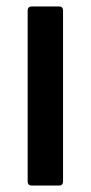

<svg xmlns="http://www.w3.org/2000/svg" viewBox="-20 -577 282 597"><path d="M79 0Q66 0 66 -13V-544Q66 -557 79 -557H163Q176 -557 176 -544V-13Q176 0 163 0Z"/></svg>

Font: Open Sauce Two Medium
Style: Regular
Weight: 500
Designer: Alfredo Marco Pradil
Foundry: Creative Sauce Fz LLC
Version: Version 1.477